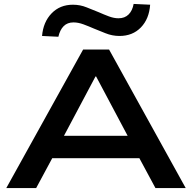

<svg xmlns="http://www.w3.org/2000/svg" viewBox="-20 -957 977 977"><path d="M12 0 403 -705H535L925 0H771L665 -197L733 -152H202L270 -197L164 0ZM466 -568 288 -233 251 -266H684L647 -233L469 -568ZM277 -770 194 -774Q200 -845 242.5 -889Q285 -933 351 -933Q388 -933 421 -919.5Q454 -906 482 -895Q509 -883 534.5 -873.5Q560 -864 583 -864Q615 -864 634.5 -883.5Q654 -903 660 -937L744 -933Q739 -861 697 -817.5Q655 -774 588 -774Q551 -774 516.5 -788Q482 -802 457 -812Q432 -823 405 -833Q378 -843 354 -843Q323 -843 304 -824Q285 -805 277 -770Z"/></svg>

Font: Nunito Sans 10pt Expanded
Style: Bold
Weight: 700
Width: 7
Designer: Vernon Adams
Foundry: Vernon Adams
Version: Version 3.101;gftools[0.9.27]